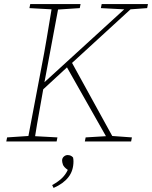

<svg xmlns="http://www.w3.org/2000/svg" viewBox="-20 -697 749 946"><path d="M477 -657 481 -677H709L705 -657L623 -651L335 -387L533 -27L630 -20L626 0H398L402 -20L502 -26L310 -365L193 -257Q183 -199 172.5 -141.5Q162 -84 153 -26L263 -20L259 0H11L15 -20L120 -27L184 -364Q198 -435 210 -507Q222 -579 234 -651L125 -657L129 -677H377L373 -657L266 -650L203 -313Q202 -308 201 -302.5Q200 -297 199 -292L592 -651ZM244 229 237 215Q269 197 286.5 179.5Q304 162 314 140Q294 126 290 114Q286 102 286 94Q286 82 294.5 74.5Q303 67 313 67Q330 67 340 79Q341 84 341.5 88.5Q342 93 342 98Q342 144 317 176Q292 208 244 229Z"/></svg>

Font: Source Serif Pro ExtraLight
Style: Italic
Weight: 200
Italic angle: -12°
Designer: Frank Grießhammer
Foundry: Adobe Systems Incorporated
Version: Version 3.001;hotconv 1.0.111;makeotfexe 2.5.65597